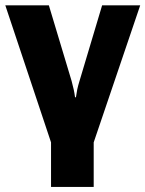

<svg xmlns="http://www.w3.org/2000/svg" viewBox="-34 -536 556 734"><path d="M161.1 178.7H324.2V8.3L502 -515.6H356.4L270 -226.6Q264.2 -208 261.2 -193.6Q258.3 -179.2 256.3 -164.1H252.9Q251 -179.2 247.8 -193.8Q244.6 -208.5 239.7 -226.6L152.8 -515.6H-13.7L161.1 8.3Z"/></svg>

Font: Roboto Flex
Style: wght 800 wdth 100 opsz 14.0 GRAD 0.00 slnt 0.00 XTRA 468 XOPQ 96 YOPQ 79 YTLC 514 YTUC 712 YTAS 750 YTDE -203.00 YTFI 738
Weight: 800
Designer: Berlow after Robertson
Foundry: Google
Version: Version 3.100